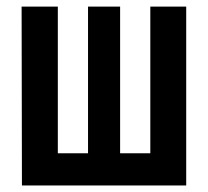

<svg xmlns="http://www.w3.org/2000/svg" viewBox="-20 -570 639 590"><path d="M47.4 0 46.4 -549.8H157.7V-99.1H250.5V-549.8H349.1V-99.1H441.9V-549.8H552.2V0Z"/></svg>

Font: UDEV Gothic 35
Style: Bold
Weight: 700
Version: v2.1.0; ttfautohint (v1.8.4.7-5d5b-dirty) -l 6 -r 45 -G 200 